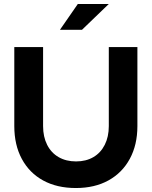

<svg xmlns="http://www.w3.org/2000/svg" viewBox="-20 -937 765 967"><path d="M362 10Q267 10 197.5 -28Q128 -66 90 -136.5Q52 -207 52 -302V-700H197V-302Q197 -248 217.5 -207.5Q238 -167 275.5 -145.5Q313 -124 363 -124Q413 -124 450 -145.5Q487 -167 507.5 -207.5Q528 -248 528 -302V-700H672V-302Q672 -208 634 -137.5Q596 -67 526.5 -28.5Q457 10 362 10ZM282 -787 372 -917H528L393 -787Z"/></svg>

Font: Red Hat Display ExtraBold
Style: Regular
Weight: 800
Designer: Pentagram, MCKL
Foundry: Pentagram, MCKL
Version: Version 1.023